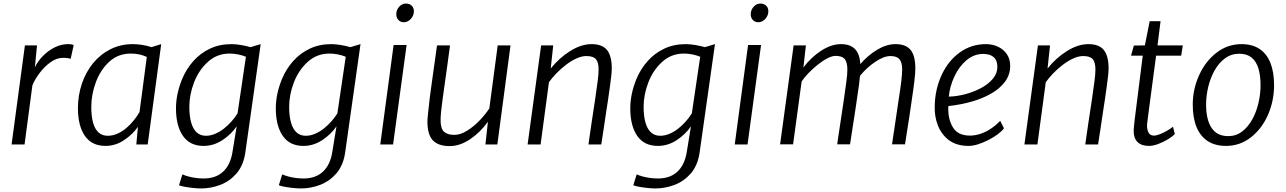

<svg xmlns="http://www.w3.org/2000/svg" viewBox="-20 -812 7229 1079"><path d="M45 0 120 -557H188L176 -434Q192.5 -468.5 221.8 -498Q251 -527.5 287.5 -545.8Q324 -564 362 -564Q386.5 -564 394 -558L377 -481Q370.5 -484 359.8 -485.5Q349 -487 333 -487Q298.5 -487 264.2 -462.5Q230 -438 202.8 -402Q175.5 -366 162 -332L118 0Z M573 8Q496 8 457 -48.5Q418 -105 418 -203Q418 -275.5 439.8 -340.5Q461.5 -405.5 502.2 -455.8Q543 -506 600 -535Q657 -564 727 -564Q750.5 -564 778.5 -559.8Q806.5 -555.5 831 -547L886 -564L810 0H746L755 -99Q724.5 -55.5 676.2 -23.8Q628 8 573 8ZM585 -49Q613 -49 639.2 -60.5Q665.5 -72 688.8 -91.5Q712 -111 731 -134.5Q750 -158 764 -182L805 -492Q765.5 -511 715 -511Q644.5 -511 595 -466Q545 -420.5 519 -350.8Q493 -281 493 -211Q493 -157 503.5 -121Q514 -85 534.5 -67Q555 -49 585 -49Z M1111 247Q1089.5 247 1064.2 244.2Q1039 241.5 1017.5 237.5Q996 233.5 986 229L1005 168Q1019.5 174.5 1039 179.8Q1058.5 185 1080.5 188Q1102.5 191 1125 191Q1192 191 1233 153.5Q1274 116 1286 45L1310 -102Q1279.5 -57 1230 -24.5Q1180.5 8 1124 8Q1047 8 1008 -48.5Q969 -105 969 -203Q969 -284 1004 -369Q1027.5 -425 1066.8 -469Q1106 -513 1159.8 -538.5Q1213.5 -564 1281 -564Q1305 -564 1334.5 -559Q1364 -554 1388 -547L1445 -564L1359 43Q1354 79.5 1341.8 109Q1329.5 138.5 1310 162Q1270.5 207 1217.8 227Q1165 247 1111 247ZM1137 -49Q1163.5 -49 1189.2 -60Q1215 -71 1238.2 -89.2Q1261.5 -107.5 1281.2 -129.8Q1301 -152 1315 -175L1362 -493Q1342 -501.5 1317.8 -506.2Q1293.5 -511 1270 -511Q1199.5 -511 1148 -464Q1096.5 -417 1070.2 -348Q1044 -279 1044 -212Q1044 -158 1054.8 -121.8Q1065.5 -85.5 1086.2 -67.2Q1107 -49 1137 -49Z M1672 247Q1650.5 247 1625.2 244.2Q1600 241.5 1578.5 237.5Q1557 233.5 1547 229L1566 168Q1580.5 174.5 1600 179.8Q1619.5 185 1641.5 188Q1663.5 191 1686 191Q1753 191 1794 153.5Q1835 116 1847 45L1871 -102Q1840.5 -57 1791 -24.5Q1741.5 8 1685 8Q1608 8 1569 -48.5Q1530 -105 1530 -203Q1530 -284 1565 -369Q1588.5 -425 1627.8 -469Q1667 -513 1720.8 -538.5Q1774.5 -564 1842 -564Q1866 -564 1895.5 -559Q1925 -554 1949 -547L2006 -564L1920 43Q1915 79.5 1902.8 109Q1890.5 138.5 1871 162Q1831.5 207 1778.8 227Q1726 247 1672 247ZM1698 -49Q1724.5 -49 1750.2 -60Q1776 -71 1799.2 -89.2Q1822.5 -107.5 1842.2 -129.8Q1862 -152 1876 -175L1923 -493Q1903 -501.5 1878.8 -506.2Q1854.5 -511 1831 -511Q1760.5 -511 1709 -464Q1657.5 -417 1631.2 -348Q1605 -279 1605 -212Q1605 -158 1615.8 -121.8Q1626.5 -85.5 1647.2 -67.2Q1668 -49 1698 -49Z M2117 0 2192 -559H2265L2189 0ZM2249 -687Q2231 -687 2219 -699.5Q2207 -712 2207 -732Q2207 -756 2223.2 -774Q2239.5 -792 2261 -792Q2281.5 -792 2293.8 -780Q2306 -768 2306 -749Q2306 -724.5 2288.8 -705.8Q2271.5 -687 2249 -687Z M2507 9Q2443.5 9 2412.8 -23Q2382 -55 2382 -130Q2382 -142 2386 -178.8Q2390 -215.5 2395 -261Q2399.5 -296.5 2405.8 -341Q2412 -385.5 2419.5 -439.5Q2427 -493.5 2436 -557H2509Q2501 -496.5 2494.8 -451Q2488.5 -405.5 2483.8 -372.5Q2479 -339.5 2476 -317Q2473 -294.5 2471 -280.8Q2469 -267 2468 -260Q2462 -216 2459 -186.5Q2456 -157 2456 -135Q2456 -90 2475 -72Q2494 -54 2533 -54Q2567 -54 2604.2 -77Q2641.5 -100 2674.8 -134.5Q2708 -169 2730 -203L2777 -557H2849L2775 0H2708L2722 -128Q2680 -69 2622.5 -30Q2565 9 2507 9Z M2945 0 3021 -557H3089L3075 -427Q3122.5 -486.5 3184.2 -525.2Q3246 -564 3305 -564Q3364.5 -564 3391.2 -531Q3418 -498 3418 -428Q3418 -412 3415.5 -387.8Q3413 -363.5 3408.2 -329.5Q3403.5 -295.5 3397 -250Q3395.5 -240.5 3393.5 -228Q3391.5 -215.5 3388.8 -197.2Q3386 -179 3382 -152.2Q3378 -125.5 3372.5 -88Q3367 -50.5 3359 0H3287Q3289.5 -17.5 3293.5 -46.2Q3297.5 -75 3304.8 -123.8Q3312 -172.5 3324 -250Q3334 -319 3339 -357.8Q3344 -396.5 3344 -421Q3344 -462.5 3328.8 -479.8Q3313.5 -497 3275 -497Q3248.5 -497 3218.8 -483.2Q3189 -469.5 3160 -447.2Q3131 -425 3106.2 -399.2Q3081.5 -373.5 3065 -350L3018 0Z M3664 247Q3642.5 247 3617.2 244.2Q3592 241.5 3570.5 237.5Q3549 233.5 3539 229L3558 168Q3572.5 174.5 3592 179.8Q3611.5 185 3633.5 188Q3655.5 191 3678 191Q3745 191 3786 153.5Q3827 116 3839 45L3863 -102Q3832.5 -57 3783 -24.5Q3733.5 8 3677 8Q3600 8 3561 -48.5Q3522 -105 3522 -203Q3522 -284 3557 -369Q3580.5 -425 3619.8 -469Q3659 -513 3712.8 -538.5Q3766.5 -564 3834 -564Q3858 -564 3887.5 -559Q3917 -554 3941 -547L3998 -564L3912 43Q3907 79.5 3894.8 109Q3882.5 138.5 3863 162Q3823.5 207 3770.8 227Q3718 247 3664 247ZM3690 -49Q3716.5 -49 3742.2 -60Q3768 -71 3791.2 -89.2Q3814.5 -107.5 3834.2 -129.8Q3854 -152 3868 -175L3915 -493Q3895 -501.5 3870.8 -506.2Q3846.5 -511 3823 -511Q3752.5 -511 3701 -464Q3649.5 -417 3623.2 -348Q3597 -279 3597 -212Q3597 -158 3607.8 -121.8Q3618.5 -85.5 3639.2 -67.2Q3660 -49 3690 -49Z M4109 0 4184 -559H4257L4181 0ZM4241 -687Q4223 -687 4211 -699.5Q4199 -712 4199 -732Q4199 -756 4215.2 -774Q4231.5 -792 4253 -792Q4273.5 -792 4285.8 -780Q4298 -768 4298 -749Q4298 -724.5 4280.8 -705.8Q4263.5 -687 4241 -687Z M4364 -1 4440 -557H4509L4495 -433Q4538 -490 4594.8 -527Q4651.5 -564 4706 -564Q4758 -564 4784.8 -536.5Q4811.5 -509 4815 -452Q4857 -501 4909.5 -532.5Q4962 -564 5013 -564Q5069.5 -564 5096.8 -532.2Q5124 -500.5 5124 -426Q5124 -403.5 5119 -359.5Q5114 -315.5 5104 -250Q5101 -226 5092.2 -168.8Q5083.5 -111.5 5066 -1H4993Q4995 -14 4999.2 -42.8Q5003.5 -71.5 5008.8 -106.8Q5014 -142 5018.8 -174.5Q5023.5 -207 5026.8 -228.2Q5030 -249.5 5030 -250Q5040 -312.5 5045 -355.2Q5050 -398 5050 -421Q5050 -461 5035 -479Q5020 -497 4984 -497Q4947.5 -497 4899.8 -465.2Q4852 -433.5 4813 -386Q4811.5 -368 4807.8 -337.5Q4804 -307 4797 -264Q4796 -256 4794 -242.5L4789 -208.5Q4786 -188.5 4781.5 -159.5Q4777 -130.5 4771 -91.2Q4765 -52 4757 -1H4685L4689.5 -34Q4692.5 -53.5 4696.8 -82Q4701 -110.5 4707.2 -151.5Q4713.5 -192.5 4722 -250Q4732 -319 4737 -357.8Q4742 -396.5 4742 -421Q4742 -462.5 4727 -480.2Q4712 -498 4676 -498Q4656 -498 4628.8 -483.8Q4601.5 -469.5 4573.8 -447Q4546 -424.5 4522.2 -399.8Q4498.5 -375 4485 -354L4437 -1Z M5423 8Q5357 8 5313 -24Q5270.5 -56.5 5250.8 -107Q5231 -157.5 5233 -215Q5234.5 -311.5 5273 -393Q5310.5 -472.5 5375 -518.2Q5439.5 -564 5521 -564Q5557.5 -564 5588.5 -549.5Q5619.5 -535 5638.2 -507.8Q5657 -480.5 5657 -442Q5657 -392 5628 -353Q5599 -314 5549.5 -285.8Q5500 -257.5 5438 -240.2Q5376 -223 5310 -216Q5309.5 -214 5309.2 -209.8Q5309 -205.5 5309 -200Q5309 -137 5337 -93.5Q5365 -50 5431 -50Q5458.5 -50 5487.8 -59.2Q5517 -68.5 5545.8 -87Q5574.5 -105.5 5601 -133L5622 -91Q5611 -75.5 5588 -58.2Q5565 -41 5536 -26Q5507 -11 5477.5 -1.5Q5448 8 5423 8ZM5312 -269Q5355.5 -270 5403 -282.2Q5450.5 -294.5 5492 -316.5Q5533.5 -338.5 5559.2 -368.8Q5585 -399 5585 -436Q5585 -473 5564.2 -491Q5543.5 -509 5505 -509Q5479.5 -509 5456.2 -500.2Q5433 -491.5 5412 -474Q5369.5 -438 5343.5 -382Q5317.5 -326 5312 -269Z M5737 0 5813 -557H5881L5867 -427Q5914.5 -486.5 5976.2 -525.2Q6038 -564 6097 -564Q6156.5 -564 6183.2 -531Q6210 -498 6210 -428Q6210 -412 6207.5 -387.8Q6205 -363.5 6200.2 -329.5Q6195.5 -295.5 6189 -250Q6187.5 -240.5 6185.5 -228Q6183.5 -215.5 6180.8 -197.2Q6178 -179 6174 -152.2Q6170 -125.5 6164.5 -88Q6159 -50.5 6151 0H6079Q6081.5 -17.5 6085.5 -46.2Q6089.5 -75 6096.8 -123.8Q6104 -172.5 6116 -250Q6126 -319 6131 -357.8Q6136 -396.5 6136 -421Q6136 -462.5 6120.8 -479.8Q6105.5 -497 6067 -497Q6040.5 -497 6010.8 -483.2Q5981 -469.5 5952 -447.2Q5923 -425 5898.2 -399.2Q5873.5 -373.5 5857 -350L5810 0Z M6437 8Q6395 8 6373 -13.5Q6351 -35 6351 -76Q6351 -82 6351.8 -91.2Q6352.5 -100.5 6353.8 -113.2Q6355 -126 6357 -142L6402 -499H6336L6352 -556L6414 -557L6441 -693H6502L6485 -557H6627L6618 -499H6477Q6463 -395 6454 -326Q6445 -257 6439.2 -214.8Q6433.5 -172.5 6430.8 -150.5Q6428 -128.5 6427 -119.5Q6426 -110.5 6426 -107Q6426 -82.5 6434.8 -66.2Q6443.5 -50 6465 -50Q6479 -50 6499.5 -58.2Q6520 -66.5 6539.8 -78Q6559.5 -89.5 6572 -100L6582 -59Q6570.5 -45.5 6545 -30Q6519.5 -14.5 6490 -3.2Q6460.5 8 6437 8Z M6870 8Q6808.5 8 6767 -19.2Q6725.5 -46.5 6704.2 -98.2Q6683 -150 6683 -224Q6683 -310.5 6719 -390Q6754.5 -468 6816.8 -516Q6879 -564 6957 -564Q7017.5 -564 7058.2 -537Q7099 -510 7119.5 -458.5Q7140 -407 7140 -333Q7140 -245.5 7106 -167Q7071.5 -88.5 7009.8 -40.2Q6948 8 6870 8ZM6882 -47Q6926.5 -47 6960.2 -72.8Q6994 -98.5 7017.2 -140.5Q7040.5 -182.5 7052.2 -233Q7064 -283.5 7064 -333Q7064 -389.5 7051.5 -429Q7039 -468.5 7012.8 -489.2Q6986.5 -510 6945 -510Q6899 -510 6864 -484Q6829 -458 6805.5 -415.8Q6782 -373.5 6770 -323.5Q6758 -273.5 6758 -225Q6758 -139 6789 -93Q6820 -47 6882 -47Z"/></svg>

Font: Koeln Type Sans Light
Style: Italic
Weight: 300
Italic angle: -7.5°
Designer: Eben Sorkin
Foundry: Eben Sorkin
Version: Version 2.001